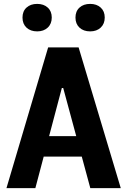

<svg xmlns="http://www.w3.org/2000/svg" viewBox="-20 -976 660 996"><path d="M448.5 0 307.9 -519.5H300.8L163.4 0H13.5L229.7 -730H387.8L606.5 0ZM139.7 -269.8H491.2V-163.5H139.7ZM96.7 -884.9Q96.7 -917.7 117.6 -936.7Q138.5 -955.8 172.9 -955.8Q206.7 -955.8 227.6 -936.7Q248.5 -917.7 248.5 -885.1Q248.5 -852.5 227.6 -832.8Q206.7 -813.2 173 -813.2Q138.5 -813.2 117.6 -832.6Q96.7 -852.1 96.7 -884.9ZM371.5 -884.9Q371.5 -917.7 392.4 -936.7Q413.3 -955.8 447.8 -955.8Q481.5 -955.8 502.4 -936.7Q523.3 -917.7 523.3 -885.1Q523.3 -852.5 502.4 -832.8Q481.5 -813.2 447.8 -813.2Q413.3 -813.2 392.4 -832.6Q371.5 -852.1 371.5 -884.9Z"/></svg>

Font: Monaspace Neon Var
Style: Regular
Weight: 400
Designer: Riley Cran and the Lettermatic Team
Version: Version 1.000 (Monaspace Neon Var)